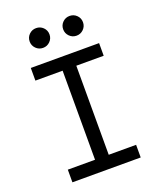

<svg xmlns="http://www.w3.org/2000/svg" viewBox="-161 -995 908 1094"><g transform="rotate(-20 293.0 -448.0)"><path d="M85.9 0V-76.7H251V-616.7H85.9V-693.4H500V-616.7H334V-76.7H500V0ZM191.4 -776.9Q166.5 -776.9 148.9 -794.4Q131.3 -812 131.3 -836.9Q131.3 -861.8 148.9 -879.2Q166.5 -896.5 191.4 -896.5Q216.3 -896.5 233.9 -879.2Q251.5 -861.8 251.5 -836.9Q251.5 -812 233.9 -794.4Q216.3 -776.9 191.4 -776.9ZM394.5 -776.9Q369.6 -776.9 352.1 -794.4Q334.5 -812 334.5 -836.9Q334.5 -861.8 352.1 -879.2Q369.6 -896.5 394.5 -896.5Q419.4 -896.5 437 -879.2Q454.6 -861.8 454.6 -836.9Q454.6 -812 437 -794.4Q419.4 -776.9 394.5 -776.9Z"/></g></svg>

Font: Cascadia Mono NF SemiLight
Style: Regular
Weight: 350
Monospace: yes
Designer: Aaron Bell
Foundry: Saja Typeworks
Version: Version 2404.023; ttfautohint (v1.8.4)